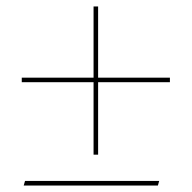

<svg xmlns="http://www.w3.org/2000/svg" viewBox="-20 -571 590 591"><path d="M282 -332H503V-318H282V-95H268V-318H47V-332H268V-551H282ZM53 0 57 -14H470L466 0Z"/></svg>

Font: EauTestText Thin
Style: Italic
Weight: 250
Italic angle: -12°
Designer: Christian Thalmann (Catharsis Fonts)
Version: Version 0.001;PS 000.001;hotconv 1.0.88;makeotf.lib2.5.64775